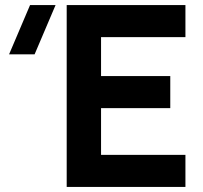

<svg xmlns="http://www.w3.org/2000/svg" viewBox="-20 -740 804 760"><path d="M714 -127H380V-312H654V-439H380V-593H714V-720H244V0H714ZM16 -525H117L200 -720H99Z"/></svg>

Font: Eudonet ExtraBold
Style: Regular
Weight: 800
Designer: Mikhail Sharanda
Foundry: Mikhail Sharanda
Version: Version 4.503;Glyphs 3.1.2 (3151)